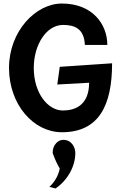

<svg xmlns="http://www.w3.org/2000/svg" viewBox="-20 -735 698 1086"><path d="M614 -377 318 -357 304 -257 484 -267C484 -137 401 -110 336 -110C250 -110 171 -209 171 -351C171 -480 241 -594 337 -594C402 -594 456 -573 460 -481H587C587 -597 504 -715 330 -715C181 -715 31 -557 31 -351C31 -144 169 13 330 13C541 13 614 -141 614 -377ZM406 131C406 93 381 61 350 57C308 49 276 88 278 131C290 165 305 197 318 218C309 269 275 309 259 322C271 325 283 328 294 331C360 287 406 208 406 131Z"/></svg>

Font: Bluebird
Style: Nrw
Weight: 400
Designer: Jasper
Foundry: Cannot Into Space Fonts
Version: Version 0.98